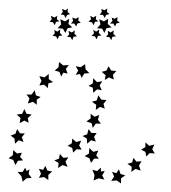

<svg xmlns="http://www.w3.org/2000/svg" viewBox="-44 -438 400 449"><path d="M234 -42 238 -31 249 -28 239 -21V-9L229 -16L216 -15L223 -25L218 -36L228 -33ZM192 -46V-37L201 -38L195 -28L200 -18L187 -21L175 -16L177 -29L172 -41L183 -38ZM15 -46 18 -38 25 -42 23 -31 30 -22 18 -21 9 -13 6 -26 -3 -36H9ZM62 -50 67 -39 78 -37 69 -29V-17L59 -24L47 -22L52 -32L47 -43L57 -41ZM268 -69 275 -60 287 -61 281 -51 285 -39 273 -43 263 -36 264 -48 254 -55 265 -58ZM96 -78 104 -69 116 -70 109 -60 114 -48 102 -52 92 -45 93 -57 83 -63 94 -67ZM-13 -87 -4 -79 7 -81 3 -71 10 -63 -2 -62 -8 -52 -13 -64 -24 -68 -14 -75ZM165 -92 174 -83 186 -86 181 -75 187 -67H176L169 -57L165 -68L154 -73L164 -79ZM296 -105 305 -97 317 -100 312 -89 318 -79 306 -80 298 -72 296 -83 286 -88 296 -94ZM125 -114 134 -106 146 -109 141 -98 147 -88 135 -89 127 -81 125 -92 114 -97 124 -103ZM163 -136 170 -127H182L176 -118L180 -107L169 -110L160 -102L159 -114L149 -120L160 -124ZM-4 -136 3 -126H14L7 -117L11 -106L0 -110L-9 -102L-10 -114L-19 -121L-8 -125ZM168 -172 177 -165 188 -169 185 -158 192 -149H180L173 -139L170 -150L158 -154L168 -161ZM13 -183 18 -172 30 -170 21 -162 23 -151 13 -156 2 -150 4 -162 -5 -170 8 -172ZM186 -215 193 -205 205 -204 198 -195 201 -184 190 -188 180 -181 181 -193 171 -200 182 -203ZM37 -227 40 -215 51 -211 42 -205V-193L33 -200L21 -196L25 -208L18 -217H30ZM174 -255 183 -246 195 -248 189 -238 194 -227 183 -229 174 -221 173 -233 163 -237 173 -243ZM70 -265V-253L80 -246L69 -243L68 -232L59 -240L48 -238L53 -249L48 -260L60 -257ZM210 -283 216 -273 228 -272 220 -263 222 -252 211 -257 201 -251 203 -262 194 -270 205 -273ZM155 -288 156 -276 165 -267 153 -266 147 -256 143 -265 133 -263 139 -273 133 -283 145 -281ZM94 -293 104 -285 117 -286 110 -277 114 -266 104 -268 99 -259 95 -270 84 -273 93 -281ZM193 -355 185 -354 182 -346 178 -353 170 -354 176 -360 174 -368 181 -364 188 -369 187 -361ZM186 -388 178 -387 175 -379 171 -386 163 -387 169 -393 167 -401 174 -397 181 -401 180 -393ZM227 -353 219 -352 216 -344 212 -351 204 -352 209 -358 208 -366 215 -362 222 -367 221 -359ZM236 -385 228 -383 225 -376 221 -383H213L219 -389L217 -397L224 -394L231 -398L230 -390ZM212 -405 204 -403 201 -396 197 -403 189 -404 194 -410 193 -417 200 -414 207 -418 206 -410ZM217 -374 205 -372 200 -361 195 -371 183 -372 191 -381 188 -393 199 -388 209 -394 208 -382ZM102 -355 94 -354 91 -346 87 -353 79 -354 84 -360 83 -368 90 -364 97 -369 96 -361ZM95 -388 87 -387 84 -379 80 -386 72 -387 77 -393 75 -401 83 -397 90 -401 89 -393ZM136 -353 128 -352 125 -344 121 -351 113 -352 118 -358 116 -366 124 -362 131 -367 130 -359ZM145 -385 137 -383 134 -376 130 -383H122L127 -389L125 -397L133 -394L140 -398L139 -390ZM120 -405 113 -403 109 -396 106 -403 98 -404 103 -410 101 -417 109 -414 115 -418 114 -410ZM125 -374 114 -372 109 -361 103 -371 91 -372 99 -381 97 -393 108 -388 118 -394 116 -382Z"/></svg>

Font: Santa christmas start
Style: Regular
Weight: 400
Designer: MUHAMMAD YONI
Version: Version 001.000